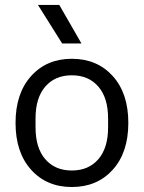

<svg xmlns="http://www.w3.org/2000/svg" viewBox="-20 -748 583 778"><path d="M271 9.8Q168.9 9.8 106 -60.3Q43 -130.4 43 -250Q43 -369.6 106 -439.7Q168.9 -509.8 271 -509.8Q373.5 -509.8 436.8 -439.9Q500 -370.1 500 -250Q500 -129.9 436.8 -60.1Q373.5 9.8 271 9.8ZM124 -231.9Q124 -148.4 163.6 -102.8Q203.1 -57.1 271 -57.1Q338.9 -57.1 378.4 -102.8Q418 -148.4 418 -231.9V-268.1Q418 -351.6 378.4 -397.2Q338.9 -442.9 271 -442.9Q203.1 -442.9 163.6 -397.2Q124 -351.6 124 -268.1ZM133.8 -728H220.2L310.1 -571.8H231.9Z"/></svg>

Font: TASA Orbiter Deck
Style: Regular
Weight: 400
Designer: Weizhong Zhang
Version: Version 1.000;Glyphs 3.1.2 (3151)